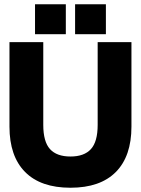

<svg xmlns="http://www.w3.org/2000/svg" viewBox="-20 -880 668 910"><path d="M24.9 -279.8V-680.2H185.1V-288.1Q185.1 -208.5 217 -173.3Q249 -138.2 314 -138.2Q378.9 -138.2 410.9 -173.3Q442.9 -208.5 442.9 -288.1V-680.2H603V-279.8Q603 -139.6 529.1 -64.9Q455.1 9.8 314 9.8Q172.9 9.8 98.9 -64.9Q24.9 -139.6 24.9 -279.8ZM146 -717.8V-859.9H292V-717.8ZM335.9 -717.8V-859.9H481.9V-717.8Z"/></svg>

Font: TASA Orbiter Display Black
Style: Regular
Weight: 900
Designer: Weizhong Zhang
Version: Version 1.000;Glyphs 3.1.2 (3151)